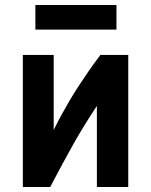

<svg xmlns="http://www.w3.org/2000/svg" viewBox="-20 -745 600 765"><path d="M71 0V-526H194V-227Q208 -256 223.5 -284.5Q239 -313 256 -342Q273 -371 292.5 -401Q312 -431 333.5 -462Q355 -493 380 -526H491V0H366V-323Q340 -284 317 -246.5Q294 -209 272.5 -171Q251 -133 228.5 -91Q206 -49 180 0ZM121 -627V-725H444V-627Z"/></svg>

Font: Ubuntu Sans Mono
Style: Regular
Weight: 400
Monospace: yes
Designer: Dalton Maag Ltd
Foundry: Dalton Maag Ltd
Version: Version 1.006